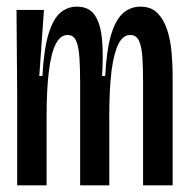

<svg xmlns="http://www.w3.org/2000/svg" viewBox="-20 -558 567 578"><path d="M31.7 0V-277.3L29.7 -528H112.3L98.3 -329.3H107.7Q112.3 -411 126.2 -456.2Q140 -501.3 161.7 -519.7Q183.3 -538 211 -538Q248.3 -538 265.7 -511.8Q283 -485.7 287.2 -438.7Q291.3 -391.7 287.3 -329.3H296.7Q301 -410 315 -455.2Q329 -500.3 351.3 -519.2Q373.7 -538 402.3 -538Q434.7 -538 453.7 -519Q472.7 -500 482.8 -469.5Q493 -439 496.3 -402.7Q499.7 -366.3 499.7 -331.3V0H410.7V-308.7Q410.7 -351.7 408.7 -384.2Q406.7 -416.7 398.7 -434.7Q390.7 -452.7 372 -452.7Q350.3 -452.7 336.5 -425.5Q322.7 -398.3 315.8 -344.5Q309 -290.7 309 -210.7V0H221.3V-303.3Q221.3 -348.7 219.3 -382Q217.3 -415.3 209.7 -434Q202 -452.7 183.3 -452.7Q161.7 -452.7 147.8 -425.5Q134 -398.3 127.2 -344Q120.3 -289.7 120.3 -208V0Z"/></svg>

Font: Bricolage Grotesque 96pt ExtraBold Condensed
Style: Regular
Weight: 800
Width: 3
Version: Version 1.001;gftools[0.9.33.dev8+g029e19f]